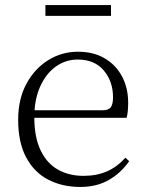

<svg xmlns="http://www.w3.org/2000/svg" viewBox="-20 -727 576 761"><path d="M298 14Q227 14 171 -15Q115 -44 83.5 -103.5Q52 -163 52 -252Q52 -334 84.5 -394.5Q117 -455 171 -488.5Q225 -522 289 -522Q351 -522 395.5 -495.5Q440 -469 464 -423.5Q488 -378 488 -320Q488 -283 482 -260H82V-290H387Q411 -290 419.5 -302.5Q428 -315 428 -341Q428 -404 391.5 -447.5Q355 -491 288 -491Q240 -491 201 -463Q162 -435 139 -383.5Q116 -332 116 -263Q116 -183 141 -131Q166 -79 210 -54.5Q254 -30 311 -30Q364 -30 404.5 -48Q445 -66 477 -102L492 -88Q459 -41 411 -13.5Q363 14 298 14ZM160 -664V-707H420V-664Z"/></svg>

Font: Noto Serif KR
Style: Regular
Weight: 200
Designer: Ryoko NISHIZUKA 西塚涼子 (kana & ideographs); Frank Grießhammer (Latin, Greek & Cyrillic); Wenlong ZHANG 张文龙 (bopomofo); San
Foundry: Adobe
Version: Version 2.001;hotconv 1.1.0;makeotfexe 2.6.0